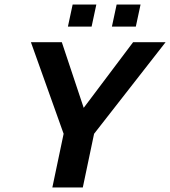

<svg xmlns="http://www.w3.org/2000/svg" viewBox="-20 -831 754 851"><path d="M281 -713 302 -811H407L386 -713ZM476 -713 497 -811H603L582 -713ZM212 0 262 -238 117 -644H254L351 -353L570 -644H714L397 -238L347 0Z"/></svg>

Font: Kanit Medium
Style: Italic
Weight: 500
Italic angle: -12°
Designer: Katatrad Team
Foundry: CadsonDemak
Version: Version 2.000; ttfautohint (v1.8.3)